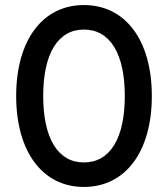

<svg xmlns="http://www.w3.org/2000/svg" viewBox="-20 -730 665 760"><path d="M312 10C477 10 581 -130 581 -350C581 -570 477 -710 312 -710C148 -710 44 -570 44 -350C44 -130 148 10 312 10ZM312 -87C209 -87 151 -183 151 -350C151 -517 209 -613 312 -613C416 -613 474 -517 474 -350C474 -183 416 -87 312 -87Z"/></svg>

Font: Fixel Text Medium
Style: Regular
Weight: 500
Width: 4
Designer: AlfaBravo + MacPaw
Foundry: Kyrylo Tkachov, Marchela Mozhyna, Serhii Makarenko, Maria Weinstein, Zakhar Kryvoshyya
Version: Version 1.211